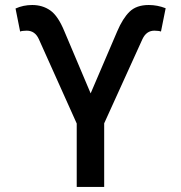

<svg xmlns="http://www.w3.org/2000/svg" viewBox="-20 -740 717 760"><path d="M283.7 0V-251.1L133.5 -585.6Q118.3 -618.6 85.9 -618.6Q79.2 -618.6 70.8 -617.7Q62.5 -616.8 59.7 -615.1L41.5 -706.3Q72.1 -720.2 107.6 -720.2Q148.1 -720.2 178.8 -698.9Q209.5 -677.6 234.4 -617.2L338.8 -370.4L443.9 -615.8Q465.6 -666.9 492.7 -693.5Q519.9 -720.2 568.9 -720.2Q603 -720.2 635.7 -707.4L617.2 -615.1Q614 -616.8 606 -617.7Q598 -618.6 590.9 -618.6Q559.7 -618.6 544 -585.6L392.4 -251.8V0Z"/></svg>

Font: Inter UI Medium
Style: Regular
Weight: 500
Designer: Rasmus Andersson
Foundry: rsms
Version: 3.2;8d6f07862